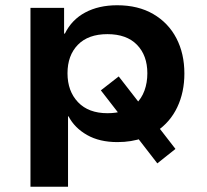

<svg xmlns="http://www.w3.org/2000/svg" viewBox="-20 -531 789 731"><path d="M96 180V-501H224V-403H227Q253 -456 304.5 -483.5Q356 -511 426 -511Q506 -511 563.5 -477.5Q621 -444 651.5 -385.5Q682 -327 682 -251Q682 -180 655 -123Q628 -66 576 -31L579 -53L648 36L579 91L497 -15L526 -6Q503 2 478.5 6Q454 10 427 10Q359 10 311.5 -17Q264 -44 241 -88H239V180ZM389 -100Q406 -100 420 -102Q434 -104 448 -108L440 -89L364 -187L432 -240L519 -128L497 -135Q519 -156 530 -186Q541 -216 541 -252Q541 -320 501.5 -360.5Q462 -401 389 -401Q316 -401 276.5 -360.5Q237 -320 237 -252Q237 -184 277 -142Q317 -100 389 -100Z"/></svg>

Font: Nunito Sans 7pt SemiExpanded
Style: Bold
Weight: 700
Width: 6
Designer: Vernon Adams
Foundry: Vernon Adams
Version: Version 3.101;gftools[0.9.27]